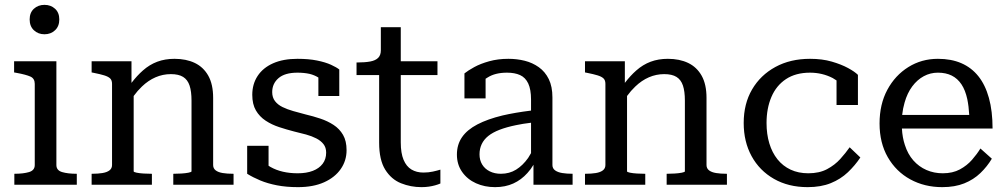

<svg xmlns="http://www.w3.org/2000/svg" viewBox="-20 -760 4142 790"><path d="M163 -619Q137 -619 119.5 -635.5Q102 -652 102 -680Q102 -708 119.5 -724Q137 -740 163 -740Q189 -740 206.5 -724Q224 -708 224 -680Q224 -652 206.5 -635.5Q189 -619 163 -619ZM212 -508V-81Q212 -59 235.5 -52Q259 -45 295 -45H296V0H39V-45H40Q76 -45 99.5 -52Q123 -59 123 -81V-415Q123 -437 105 -445Q87 -453 49 -460L38 -462V-508Z M357 0V-45H359Q383 -45 401.5 -48Q420 -51 430.5 -59Q441 -67 441 -81V-415Q441 -430 433 -437.5Q425 -445 408.5 -450Q392 -455 367 -460L357 -462V-508H521V-419Q544 -449 568 -470Q595 -494 627 -506Q659 -518 698 -518Q746 -518 781.5 -501Q817 -484 837 -448.5Q857 -413 857 -357V-81Q857 -67 867.5 -59Q878 -51 896.5 -48Q915 -45 939 -45H941V0H693V-45H695Q709 -45 726 -46Q743 -47 755.5 -49.5Q768 -52 768 -55V-346Q768 -384 760 -408Q752 -432 733.5 -443.5Q715 -455 683 -455Q650 -455 620 -442Q590 -429 564 -404Q546 -387 530 -365V-55Q530 -52 542 -49.5Q554 -47 571 -46Q588 -45 602 -45H605V0Z M1322 -132Q1322 -153 1311 -167Q1300 -181 1281.5 -190.5Q1263 -200 1239.5 -206.5Q1216 -213 1190 -219Q1159 -227 1128.5 -237Q1098 -247 1073 -263.5Q1048 -280 1033 -305.5Q1018 -331 1018 -370Q1018 -414 1040 -447.5Q1062 -481 1103.5 -499.5Q1145 -518 1204 -518Q1250 -518 1284.5 -511Q1319 -504 1342 -493.5Q1365 -483 1376 -474V-365H1290V-441Q1274 -451 1254 -456Q1231 -461 1204 -461Q1152 -461 1126 -438.5Q1100 -416 1100 -381Q1100 -359 1111.5 -344Q1123 -329 1142.5 -319.5Q1162 -310 1186.5 -303Q1211 -296 1238 -289Q1268 -282 1298 -272Q1328 -262 1352.5 -246Q1377 -230 1391.5 -205Q1406 -180 1406 -142Q1406 -99 1382 -64.5Q1358 -30 1313.5 -10Q1269 10 1206 10Q1158 10 1119.5 2.5Q1081 -5 1051 -17.5Q1021 -30 997 -45V-160H1085V-78Q1089 -75 1093 -73Q1116 -60 1144 -53.5Q1172 -47 1205 -47Q1241 -47 1267 -57Q1293 -67 1307.5 -86Q1322 -105 1322 -132Z M1447 -451V-503H1452Q1482 -503 1503.5 -507Q1525 -511 1536 -522Q1547 -533 1547 -553V-648H1629V-508H1780V-451H1629V-174Q1629 -130 1640.5 -102.5Q1652 -75 1673 -62.5Q1694 -50 1722 -50Q1743 -50 1761 -54Q1779 -58 1792 -62V-5Q1783 -1 1770.5 2.5Q1758 6 1744 8Q1730 10 1714 10Q1670 10 1630 -6Q1590 -22 1565 -62Q1540 -102 1540 -173V-451Z M2175 0V-82Q2164 -63 2150 -48Q2125 -20 2092 -5Q2059 10 2017 10Q1974 10 1938.5 -6Q1903 -22 1881.5 -52.5Q1860 -83 1860 -124Q1860 -165 1881 -195.5Q1902 -226 1944 -248Q1986 -270 2048 -285Q2100 -297 2165 -305V-350Q2165 -392 2153.5 -416.5Q2142 -441 2120 -451Q2098 -461 2066 -461Q2017 -461 1986 -441Q1982 -439 1978 -436V-355H1891V-458Q1906 -470 1931.5 -484Q1957 -498 1993 -508Q2029 -518 2072 -518Q2107 -518 2139 -510Q2171 -502 2197 -483.5Q2223 -465 2238 -434.5Q2253 -404 2253 -359V-81Q2253 -67 2264 -59Q2275 -51 2293.5 -48Q2312 -45 2336 -45V0ZM2165 -255Q2131 -251 2103 -245Q2064 -237 2035.5 -226Q2007 -215 1989 -200.5Q1971 -186 1962 -167Q1953 -148 1953 -125Q1953 -101 1964 -83Q1975 -65 1995 -55Q2015 -45 2041 -45Q2076 -45 2103.5 -62Q2131 -79 2153 -110Q2159 -119 2165 -130Z M2387 0V-45H2389Q2413 -45 2431.5 -48Q2450 -51 2460.5 -59Q2471 -67 2471 -81V-415Q2471 -430 2463 -437.5Q2455 -445 2438.5 -450Q2422 -455 2397 -460L2387 -462V-508H2551V-419Q2574 -449 2598 -470Q2625 -494 2657 -506Q2689 -518 2728 -518Q2776 -518 2811.5 -501Q2847 -484 2867 -448.5Q2887 -413 2887 -357V-81Q2887 -67 2897.5 -59Q2908 -51 2926.5 -48Q2945 -45 2969 -45H2971V0H2723V-45H2725Q2739 -45 2756 -46Q2773 -47 2785.5 -49.5Q2798 -52 2798 -55V-346Q2798 -384 2790 -408Q2782 -432 2763.5 -443.5Q2745 -455 2713 -455Q2680 -455 2650 -442Q2620 -429 2594 -404Q2576 -387 2560 -365V-55Q2560 -52 2572 -49.5Q2584 -47 2601 -46Q2618 -45 2632 -45H2635V0Z M3306 -47Q3351 -47 3383 -64Q3415 -81 3437.5 -106Q3460 -131 3476 -154L3520 -112Q3498 -79 3468.5 -51Q3439 -23 3398.5 -6.5Q3358 10 3303 10Q3224 10 3164.5 -24Q3105 -58 3072.5 -117.5Q3040 -177 3040 -254Q3040 -333 3074.5 -392Q3109 -451 3170.5 -484.5Q3232 -518 3313 -518Q3363 -518 3402.5 -506.5Q3442 -495 3469.5 -480Q3497 -465 3510 -452V-328H3422V-429Q3414 -434 3406 -439Q3363 -461 3313 -461Q3254 -461 3214 -434.5Q3174 -408 3154 -361Q3134 -314 3134 -254Q3134 -208 3145.5 -170Q3157 -132 3179 -104.5Q3201 -77 3233 -62Q3265 -47 3306 -47Z M3691 -231Q3693 -194 3703 -164Q3715 -126 3738 -100Q3761 -74 3792 -60.5Q3823 -47 3859 -47Q3900 -47 3929.5 -63Q3959 -79 3979.5 -102.5Q4000 -126 4014 -149L4061 -107Q4042 -75 4014 -48Q3986 -21 3947.5 -5.5Q3909 10 3857 10Q3784 10 3725.5 -22Q3667 -54 3633 -113Q3599 -172 3599 -252Q3599 -331 3631 -390.5Q3663 -450 3717.5 -484Q3772 -518 3839 -518Q3894 -518 3935.5 -500Q3977 -482 4005.5 -446.5Q4034 -411 4049 -357Q4064 -303 4064 -231ZM3692 -287H3968Q3966 -323 3960 -352Q3952 -389 3936 -413Q3920 -437 3896 -449Q3872 -461 3839 -461Q3808 -461 3781 -446.5Q3754 -432 3733.5 -404.5Q3713 -377 3702 -338Q3695 -314 3692 -287Z"/></svg>

Font: Roboto Serif 20pt
Style: Regular
Weight: 400
Designer: Greg Gazdowicz
Foundry: Commercial Type
Version: Version 1.008